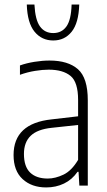

<svg xmlns="http://www.w3.org/2000/svg" viewBox="-20 -814 470 842"><path d="M182.5 8Q119 8 79.2 -28.5Q39.5 -65 39.5 -134Q39.5 -273 206.5 -290.5L322.5 -304V-375.5Q322.5 -454 289.2 -481.2Q256 -508.5 193.5 -508.5Q167 -508.5 134 -503.2Q101 -498 67.5 -486V-527Q95 -537 130.5 -542.8Q166 -548.5 197 -548.5Q278.5 -548.5 321.8 -510.5Q365 -472.5 365 -374V0H328L324.5 -60.5H320Q296 -26 260.5 -9Q225 8 182.5 8ZM85 -139Q85 -83.5 112.2 -57.2Q139.5 -31 189.5 -31Q222.5 -31 258.5 -48.2Q294.5 -65.5 322.5 -113V-266L207 -253.5Q144 -247 114.5 -218.5Q85 -190 85 -139ZM213.5 -636.5Q163 -636.5 131.5 -675Q100 -713.5 97.5 -794H131Q134.5 -726.5 155.5 -697.8Q176.5 -669 213.5 -669Q250.5 -669 271.2 -697.8Q292 -726.5 294 -794H327.5Q325 -713 294.2 -674.8Q263.5 -636.5 213.5 -636.5Z"/></svg>

Font: Encode Sans Condensed ExtraLight
Style: Regular
Weight: 200
Width: 3
Designer: Multiple Designers
Foundry: Impallari Type
Version: Version 3.000; ttfautohint (v1.8.3) -l 8 -r 50 -G 200 -x 14 